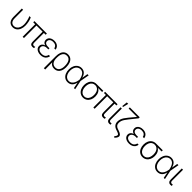

<svg xmlns="http://www.w3.org/2000/svg" viewBox="576 -2897 5247 5247"><g transform="rotate(45 3200.0 -273.5)"><path d="M125 -530.3 126 -201.2Q126 -146 142.8 -108.9Q159.7 -71.8 189.5 -54Q219.2 -36.1 257.8 -36.1Q308.6 -36.1 347.4 -66.4Q386.2 -96.7 407.5 -149.7Q428.7 -202.6 428.7 -268.6Q428.2 -328.6 411.4 -401.1Q394.5 -473.6 369.1 -530.3H420.9Q443.8 -484.9 460.2 -408.7Q476.6 -332.5 476.6 -266.6Q476.6 -189.5 451.4 -126.7Q426.3 -64 376.7 -27.1Q327.1 9.8 257.8 9.8Q203.6 9.8 162.6 -14.2Q121.6 -38.1 98.9 -85.9Q76.2 -133.8 76.2 -203.1V-530.3Z M1043.9 -484.4H974.6V-110.4Q974.6 -70.3 989 -55.2Q1003.4 -40 1033.2 -40Q1051.8 -40 1077.1 -46.9V-1Q1047.4 7.8 1019.5 7.8Q973.1 7.8 949.5 -19.5Q925.8 -46.9 925.8 -106.4V-484.4H687.5V0H637.7V-484.4H562.5V-530.3H1043.9Z M1238.3 -269.5Q1189 -283.7 1165.8 -314.9Q1142.6 -346.2 1142.6 -388.7Q1142.6 -433.6 1166.3 -467Q1189.9 -500.5 1232.7 -518.8Q1275.4 -537.1 1331.1 -537.1Q1411.1 -537.1 1461.9 -498Q1512.7 -459 1523.4 -386.7H1472.7Q1462.4 -438.5 1425.8 -465.3Q1389.2 -492.2 1331.1 -492.2Q1289.1 -492.2 1257.8 -479.2Q1226.6 -466.3 1209.5 -442.6Q1192.4 -418.9 1192.4 -387.7Q1192.4 -344.2 1225.8 -320.1Q1259.3 -295.9 1321.3 -295.9H1378.9V-252H1321.3Q1282.7 -252 1251.2 -238Q1219.7 -224.1 1201.7 -199.2Q1183.6 -174.3 1183.6 -142.6Q1183.6 -110.8 1201.9 -86.9Q1220.2 -63 1254.2 -49.6Q1288.1 -36.1 1334 -36.1Q1466.8 -36.1 1493.2 -155.3H1543Q1536.1 -106 1509 -68.6Q1481.9 -31.2 1436.8 -10.7Q1391.6 9.8 1332 9.8Q1272.9 9.8 1227.5 -9Q1182.1 -27.8 1157 -61.8Q1131.8 -95.7 1131.8 -138.7Q1131.8 -184.1 1158.7 -218.8Q1185.5 -253.4 1238.3 -269.5Z M1859.4 -538.1Q1926.3 -538.1 1973.1 -503.9Q2020 -469.7 2044.2 -406.2Q2068.4 -342.8 2068.4 -255.9V-243.2Q2068.4 -167.5 2043.9 -110.1Q2019.5 -52.7 1972.7 -21Q1925.8 10.7 1860.4 10.7Q1752.9 10.7 1703.6 -78.1L1706.1 197.3H1654.3V-266.6Q1654.3 -353 1678.7 -414.1Q1703.1 -475.1 1749.3 -506.6Q1795.4 -538.1 1859.4 -538.1ZM1702.6 -207.5 1703.1 -208Q1706.5 -159.2 1724.6 -120.1Q1742.7 -81.1 1776.6 -58.1Q1810.5 -35.2 1859.4 -35.2Q1938 -35.2 1977.8 -91.8Q2017.6 -148.4 2017.6 -243.2V-255.9Q2017.6 -366.2 1978 -428.7Q1938.5 -491.2 1859.4 -491.2Q1806.6 -491.2 1771.2 -462.6Q1735.8 -434.1 1718.8 -383.5Q1701.7 -333 1702.1 -267.6Z M2160.2 -264.6Q2160.2 -343.3 2188.7 -405.3Q2217.3 -467.3 2268.3 -502.2Q2319.3 -537.1 2383.8 -537.1Q2460.9 -537.1 2511.5 -489.5Q2562 -441.9 2581.5 -356L2612.3 -530.3H2659.2L2610.8 -265.1L2666 0H2620.1L2585.4 -173.8H2584Q2563 -80.1 2509.5 -34.2Q2456.1 11.7 2380.9 10.7Q2314.5 10.7 2264.4 -23.9Q2214.4 -58.6 2187.3 -121.1Q2160.2 -183.6 2160.2 -264.6ZM2381.8 -34.2Q2428.7 -34.2 2465.8 -60.3Q2502.9 -86.4 2527.6 -134Q2552.2 -181.6 2562.5 -246.1L2566.4 -268.1L2563.5 -282.2Q2546.4 -376 2502.4 -434.1Q2458.5 -492.2 2383.8 -492.2Q2333 -492.2 2293.2 -462.9Q2253.4 -433.6 2231.2 -381.6Q2209 -329.6 2209 -263.7Q2209 -197.3 2230.5 -145Q2252 -92.8 2291.3 -63.5Q2330.6 -34.2 2381.8 -34.2Z M2977.5 -514.6H3240.2V-468.8H3085Q3139.6 -440.4 3168.9 -383.8Q3198.2 -327.1 3198.2 -252V-247.1Q3198.2 -174.8 3170.9 -116Q3143.6 -57.1 3093.3 -23.2Q3043 10.7 2977.5 10.7Q2912.1 10.7 2861.8 -23.2Q2811.5 -57.1 2784.2 -116.7Q2756.8 -176.3 2756.8 -251V-256.8Q2756.8 -330.6 2783.9 -389.2Q2811 -447.8 2861.1 -481.2Q2911.1 -514.6 2977.5 -514.6ZM2977.5 -36.1Q3028.3 -36.1 3065.7 -64.5Q3103 -92.8 3122.8 -142.1Q3142.6 -191.4 3142.6 -253.9V-259.8Q3142.6 -319.3 3123.5 -366.7Q3104.5 -414.1 3067.6 -441.4Q3030.8 -468.8 2978.5 -468.8Q2926.3 -468.8 2888.4 -441.2Q2850.6 -413.6 2831.1 -365.2Q2811.5 -316.9 2811.5 -256.8V-251Q2811.5 -189.5 2831.5 -140.6Q2851.6 -91.8 2889.2 -64Q2926.8 -36.1 2977.5 -36.1Z M3776.4 -484.4H3707V-110.4Q3707 -70.3 3721.4 -55.2Q3735.8 -40 3765.6 -40Q3784.2 -40 3809.6 -46.9V-1Q3779.8 7.8 3752 7.8Q3705.6 7.8 3681.9 -19.5Q3658.2 -46.9 3658.2 -106.4V-484.4H3419.9V0H3370.1V-484.4H3294.9V-530.3H3776.4Z M3941.4 -530.3V-104.5Q3941.4 -73.2 3956.3 -57.1Q3971.2 -41 3994.1 -41Q4006.8 -41 4017.8 -42.7Q4028.8 -44.4 4032.2 -45.9L4035.2 1Q4027.8 2.9 4013.7 4.9Q3999.5 6.8 3981.4 6.8Q3941.4 6.8 3917 -21.7Q3892.6 -50.3 3892.6 -104.5V-530.3ZM3918.9 -744.1H3974.6L3935.5 -585H3901.4Z M4456.1 -666 4283.2 -451.2Q4235.4 -391.1 4209.7 -352.5Q4184.1 -314 4170.9 -276.1Q4157.7 -238.3 4157.2 -193.4Q4157.2 -143.1 4181.9 -110.1Q4206.5 -77.1 4256.8 -59.6L4309.6 -42Q4370.1 -21 4399.4 3.2Q4428.7 27.3 4428.7 58.6Q4428.7 85 4410.6 116.7Q4392.6 148.4 4359.4 179.7L4328.1 151.4Q4351.1 127.9 4363 105Q4375 82 4375 64.5Q4375 46.4 4354 32Q4333 17.6 4288.1 2L4247.1 -11.7Q4106.4 -59.1 4106.4 -193.4Q4106.9 -242.7 4121.6 -286.4Q4136.2 -330.1 4165.3 -375.2Q4194.3 -420.4 4243.2 -478.5L4395.5 -661.1H4073.2V-707H4456.1Z M4661.1 -269.5Q4611.8 -283.7 4588.6 -314.9Q4565.4 -346.2 4565.4 -388.7Q4565.4 -433.6 4589.1 -467Q4612.8 -500.5 4655.5 -518.8Q4698.2 -537.1 4753.9 -537.1Q4834 -537.1 4884.8 -498Q4935.5 -459 4946.3 -386.7H4895.5Q4885.3 -438.5 4848.6 -465.3Q4812 -492.2 4753.9 -492.2Q4711.9 -492.2 4680.7 -479.2Q4649.4 -466.3 4632.3 -442.6Q4615.2 -418.9 4615.2 -387.7Q4615.2 -344.2 4648.7 -320.1Q4682.1 -295.9 4744.1 -295.9H4801.8V-252H4744.1Q4705.6 -252 4674.1 -238Q4642.6 -224.1 4624.5 -199.2Q4606.4 -174.3 4606.4 -142.6Q4606.4 -110.8 4624.8 -86.9Q4643.1 -63 4677 -49.6Q4710.9 -36.1 4756.8 -36.1Q4889.6 -36.1 4916 -155.3H4965.8Q4959 -106 4931.9 -68.6Q4904.8 -31.2 4859.6 -10.7Q4814.5 9.8 4754.9 9.8Q4695.8 9.8 4650.4 -9Q4605 -27.8 4579.8 -61.8Q4554.7 -95.7 4554.7 -138.7Q4554.7 -184.1 4581.5 -218.8Q4608.4 -253.4 4661.1 -269.5Z M5276.4 -514.6H5539.1V-468.8H5383.8Q5438.5 -440.4 5467.8 -383.8Q5497.1 -327.1 5497.1 -252V-247.1Q5497.1 -174.8 5469.7 -116Q5442.4 -57.1 5392.1 -23.2Q5341.8 10.7 5276.4 10.7Q5210.9 10.7 5160.6 -23.2Q5110.4 -57.1 5083 -116.7Q5055.7 -176.3 5055.7 -251V-256.8Q5055.7 -330.6 5082.8 -389.2Q5109.9 -447.8 5159.9 -481.2Q5210 -514.6 5276.4 -514.6ZM5276.4 -36.1Q5327.1 -36.1 5364.5 -64.5Q5401.9 -92.8 5421.6 -142.1Q5441.4 -191.4 5441.4 -253.9V-259.8Q5441.4 -319.3 5422.4 -366.7Q5403.3 -414.1 5366.5 -441.4Q5329.6 -468.8 5277.3 -468.8Q5225.1 -468.8 5187.3 -441.2Q5149.4 -413.6 5129.9 -365.2Q5110.4 -316.9 5110.4 -256.8V-251Q5110.4 -189.5 5130.4 -140.6Q5150.4 -91.8 5188 -64Q5225.6 -36.1 5276.4 -36.1Z M5630.9 -264.6Q5630.9 -343.3 5659.4 -405.3Q5688 -467.3 5739 -502.2Q5790 -537.1 5854.5 -537.1Q5931.6 -537.1 5982.2 -489.5Q6032.7 -441.9 6052.2 -356L6083 -530.3H6129.9L6081.5 -265.1L6136.7 0H6090.8L6056.2 -173.8H6054.7Q6033.7 -80.1 5980.2 -34.2Q5926.8 11.7 5851.6 10.7Q5785.2 10.7 5735.1 -23.9Q5685.1 -58.6 5658 -121.1Q5630.9 -183.6 5630.9 -264.6ZM5852.5 -34.2Q5899.4 -34.2 5936.5 -60.3Q5973.6 -86.4 5998.3 -134Q6022.9 -181.6 6033.2 -246.1L6037.1 -268.1L6034.2 -282.2Q6017.1 -376 5973.1 -434.1Q5929.2 -492.2 5854.5 -492.2Q5803.7 -492.2 5763.9 -462.9Q5724.1 -433.6 5701.9 -381.6Q5679.7 -329.6 5679.7 -263.7Q5679.7 -197.3 5701.2 -145Q5722.7 -92.8 5762 -63.5Q5801.3 -34.2 5852.5 -34.2Z M6306.6 -530.3V-104.5Q6306.6 -73.2 6321.5 -57.1Q6336.4 -41 6359.4 -41Q6372.1 -41 6383.1 -42.7Q6394 -44.4 6397.5 -45.9L6400.4 1Q6393.1 2.9 6378.9 4.9Q6364.7 6.8 6346.7 6.8Q6306.6 6.8 6282.2 -21.7Q6257.8 -50.3 6257.8 -104.5V-530.3Z"/></g></svg>

Font: Pretendard ExtraLight
Style: Regular
Weight: 200
Designer: Base glyphs from Inter by Rasmus Andersson; Hangeul glyphs from Noto Sans CJK(Source Han Sans) by Jang Soo-young and Kan
Foundry: Kil Hyung-jin
Version: Version 1.309